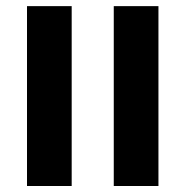

<svg xmlns="http://www.w3.org/2000/svg" viewBox="-20 -622 620 642"><path d="M360.4 0Q360.4 -150.4 360.4 -601.6Q397.5 -601.6 509.8 -601.6Q509.8 -451.2 509.8 0Q472.7 0 360.4 0ZM70.3 0Q70.3 -93.8 70.3 -377Q70.3 -432.6 70.3 -601.6Q107.4 -601.6 219.7 -601.6Q219.7 -451.2 219.7 0Q182.6 0 70.3 0Z"/></svg>

Font: Noto Sans Hebrew DECATHLON 
Style: Bold
Weight: 400
Designer: Monotype Design Team
Version: Version 2.000;GOOG;noto-fonts:20170220:a8a215d2e889